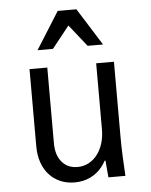

<svg xmlns="http://www.w3.org/2000/svg" viewBox="-56 -847 712 904"><g transform="rotate(-5 300.0 -395.5)"><path d="M493.8 -180V-540H409.8V-228Q409.8 -191.4 400.2 -160.9Q390.6 -130.4 373.3 -108.2Q356 -86 332.4 -73.6Q308.8 -61.2 280.4 -61.2Q233.6 -61.2 206.2 -93.7Q178.8 -126.2 178.8 -182V-540H94.8V-175Q94.8 -133 106.6 -99Q118.4 -65 140.2 -40.8Q162 -16.6 192.6 -3.3Q223.2 10 260.8 10Q301 10 333.8 -5.6Q366.6 -21.2 389.6 -49.3Q412.6 -77.4 425.3 -118Q438 -158.6 438 -208L383.6 -79.4H413.6Q415 -60 416.8 -40.4Q418.6 -20.8 420.6 0H500.8Q497.8 -48 495.8 -95Q493.8 -142 493.8 -180ZM140.2 -625.4H213L295 -728.6L377 -625.4H449.8L339.2 -801.4H250.8Z"/></g></svg>

Font: CommitMonoV142 ExtLt
Style: Regular
Weight: 200
Monospace: yes
Designer: Eigil Nikolajsen
Foundry: Eigil Nikolajsen
Version: Version 1.142